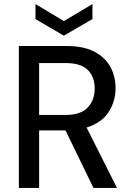

<svg xmlns="http://www.w3.org/2000/svg" viewBox="-20 -927 646 947"><path d="M73 0V-700H310Q392 -700 445.5 -672Q499 -644 524.5 -597Q550 -550 550 -492Q550 -427 515.5 -374Q481 -321 407 -298L557 0H441L303 -284H173V0ZM173 -360H303Q378 -360 412.5 -396.5Q447 -433 447 -490Q447 -548 413 -582Q379 -616 303 -616H173ZM295 -751 155 -833V-907L295 -823L436 -907V-833Z"/></svg>

Font: DM Sans Medium
Style: Regular
Weight: 500
Designer: Colophon Foundry, Jonny Pinhorn
Foundry: Colophon Foundry
Version: Version 4.004; ttfautohint (v1.8.4.7-5d5b)